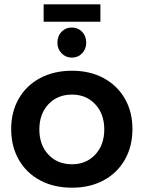

<svg xmlns="http://www.w3.org/2000/svg" viewBox="-20 -868 668 893"><path d="M596 -268Q596 -187 560.5 -125Q525 -63 461.5 -29Q398 5 315 5Q231 5 167 -29Q103 -63 67.5 -125Q32 -187 32 -268Q32 -348 67.5 -409.5Q103 -471 167 -505Q231 -539 315 -539Q398 -539 461.5 -505Q525 -471 560.5 -409.5Q596 -348 596 -268ZM163 -266Q163 -194 205 -149Q247 -104 315 -104Q381 -104 423 -149Q465 -194 465 -266Q465 -338 423 -383Q381 -428 315 -428Q247 -428 205 -383Q163 -338 163 -266ZM381 -669Q381 -640 362 -620Q343 -600 314 -600Q286 -600 266.5 -620Q247 -640 247 -669Q247 -700 266 -720Q285 -740 314 -740Q343 -740 362 -720Q381 -700 381 -669ZM183 -848H447V-767H183Z"/></svg>

Font: Montserrat arm2 Medium
Style: Regular
Weight: 500
Designer: Julieta Ulanovsky
Foundry: Julieta Ulanovsky
Version: Version 6.000